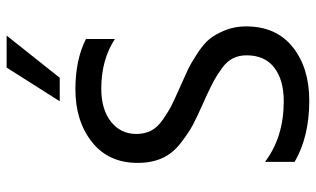

<svg xmlns="http://www.w3.org/2000/svg" viewBox="-202 -720 929 564"><g transform="rotate(-90 262.0 -437.5)"><path d="M467 -179Q467 -90 406 -41.5Q345 7 249 7Q143 7 69 -36V-123Q142 -68 247 -68Q310 -68 346 -96Q382 -124 382 -177Q382 -199 373.5 -216.5Q365 -234 345.5 -248.5Q326 -263 308.5 -272.5Q291 -282 261 -296Q255 -299 243 -304Q200 -323 177.5 -335Q155 -347 124.5 -370.5Q94 -394 80 -425Q66 -456 66 -497Q66 -583 127.5 -631.5Q189 -680 282 -680Q369 -680 430 -649V-564Q369 -604 284 -604Q223 -604 187 -575.5Q151 -547 151 -501Q151 -477 160.5 -458Q170 -439 194 -422.5Q218 -406 235 -397.5Q252 -389 288 -373Q322 -358 340 -349.5Q358 -341 386.5 -322.5Q415 -304 429.5 -286.5Q444 -269 455.5 -240.5Q467 -212 467 -179ZM316 -726H247L346 -882H440Z"/></g></svg>

Font: Hind Vadodara
Style: Regular
Weight: 400
Designer: Hitesh Malaviya
Foundry: Indian Type Foundry
Version: Version 1.001;PS 1.0;hotconv 1.0.86;makeotf.lib2.5.63406; tt